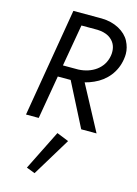

<svg xmlns="http://www.w3.org/2000/svg" viewBox="-150 -778 853 1196"><g transform="rotate(15 277.0 -180.5)"><path d="M169 -700 51 0H133L181 -280H264L407 0H506L352 -288C371 -293 390 -299 409 -308C484 -341 538 -406 551 -490C553 -502 554 -514 554 -525C554 -552 547 -579 533 -606C505 -659 437 -699 352 -700ZM194 -355 241 -625H345C373 -624 397 -618 417 -607C456 -584 469 -549 469 -516C469 -508 469 -499 467 -490C453 -407 380 -359 293 -355ZM270 61 142 318 197 339 347 92Z"/></g></svg>

Font: Jost
Style: Italic
Weight: 400
Italic angle: -5°
Version: Version 3.710